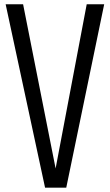

<svg xmlns="http://www.w3.org/2000/svg" viewBox="-20 -860 503 880"><path d="M186.5 0 5.9 -840.3H85.9L234.9 -87.9L377.4 -840.3H457.5L283.7 0Z"/></svg>

Font: Oswald-Light
Style: Light
Weight: 300
Designer: vernon adams
Foundry: vernon adams
Version: Version ; ttfautohint (v0.92.18-e454-dirty) -l 8 -r 50 -G 20